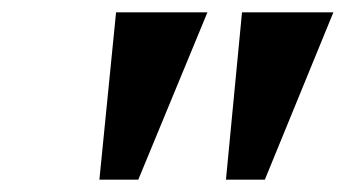

<svg xmlns="http://www.w3.org/2000/svg" viewBox="-20 -734 560 311"><path d="M141 -443 168 -714H316L204 -443ZM346 -443 372 -714H520L409 -443Z"/></svg>

Font: Noto Serif Tamil SemiCondensed
Style: Bold Italic
Weight: 700
Width: 4
Italic angle: -12°
Designer: Indian Type Foundry, Tom Grace, and the Monotype Design Team
Foundry: Monotype Imaging Inc.
Version: Version 2.003; ttfautohint (v1.8.4.7-5d5b)